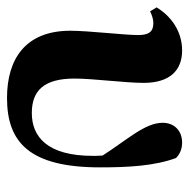

<svg xmlns="http://www.w3.org/2000/svg" viewBox="-20 -496 527 534"><g transform="rotate(90 243.0 -228.5)"><path d="M248 15C371 15 441 -47 441 -244C441 -323 437 -395 415 -455C403 -467 388 -472 372 -472C339 -472 317 -450 317 -418C317 -369 363 -321 408 -251C409 -241 409 -232 409 -224C409 -96 355 -54 290 -54C228 -54 194 -87 194 -173C194 -224 206 -314 206 -365C206 -438 171 -472 116 -472C60 -472 19 -439 -4 -401L7 -383C18 -388 28 -392 40 -392C64 -392 73 -379 73 -350C73 -311 61 -212 61 -161C61 -36 140 15 248 15Z"/></g></svg>

Font: Source Serif 4 Display
Style: Bold
Weight: 700
Designer: Frank Grießhammer
Foundry: Adobe Systems Incorporated
Version: Version 4.004;hotconv 1.0.117;makeotfexe 2.5.65602